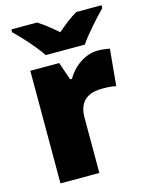

<svg xmlns="http://www.w3.org/2000/svg" viewBox="-116 -905 704 911"><g transform="rotate(-15 236.5 -449.0)"><path d="M156 -672H348C379 -718 439 -784 473 -818V-832H349C314 -812 286 -789 251 -759C216 -789 191 -810 156 -832H30V-818C68 -782 126 -718 156 -672ZM400 -629C337 -629 277 -585 247 -531H238L208 -619H66V-66H257V-338C257 -438 328 -449 376 -449C411 -449 428 -446 441 -443L458 -623C447 -625 421 -629 400 -629Z"/></g></svg>

Font: Noto Sans Malayalam UI Black
Style: Regular
Weight: 900
Designer: Jelle Bosma - Monotype Design Team
Foundry: Monotype Imaging Inc.
Version: Version 2.104